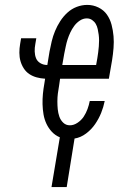

<svg xmlns="http://www.w3.org/2000/svg" viewBox="-20 -558 540 783"><path d="M190 205 224 2Q205 -6 191.5 -20.5Q178 -35 169.5 -53Q161 -71 157.5 -91.5Q154 -112 153.5 -133Q153 -154 155 -175Q157 -196 161 -218L164 -237Q146 -238 129.5 -242.5Q113 -247 99.5 -256Q86 -265 77 -279Q68 -293 63.5 -309Q59 -325 59 -343Q59 -361 62 -378L66 -402H128L124 -378Q121 -363 121.5 -348Q122 -333 127 -320.5Q132 -308 144.5 -300.5Q157 -293 172 -293H173L182 -348Q186 -369 191 -390Q196 -411 204.5 -431.5Q213 -452 225.5 -471.5Q238 -491 255 -506.5Q272 -522 293 -530Q314 -538 336 -538Q360 -538 381.5 -527.5Q403 -517 416 -498.5Q429 -480 435 -457Q441 -434 443 -410.5Q445 -387 443 -362Q441 -337 437 -312L424 -237H225L221 -209Q218 -193 216 -177Q214 -161 214 -144.5Q214 -128 215.5 -112.5Q217 -97 222 -82.5Q227 -68 238 -57.5Q249 -47 265 -47Q281 -47 296.5 -57.5Q312 -68 321.5 -82.5Q331 -97 337 -113.5Q343 -130 346 -146H407Q402 -121 392.5 -97.5Q383 -74 368 -52Q353 -30 331 -13.5Q309 3 284 7Q284 7 284 7Q284 7 284 7L252 205ZM234 -293H372L377 -321Q379 -333 380.5 -345Q382 -357 383 -369Q384 -381 384 -393Q384 -405 382.5 -416.5Q381 -428 378.5 -439.5Q376 -451 370.5 -460.5Q365 -470 355.5 -476.5Q346 -483 334 -483Q319 -483 305.5 -474Q292 -465 282.5 -452Q273 -439 266.5 -425Q260 -411 255.5 -397Q251 -383 248 -368Q245 -353 242 -339Z"/></svg>

Font: Iosevka Curly Slab LtObl
Style: Regular
Weight: 300
Italic angle: -9°
Monospace: yes
Designer: Belleve Invis
Foundry: Belleve Invis
Version: Version 11.0.0; ttfautohint (v1.8.3)